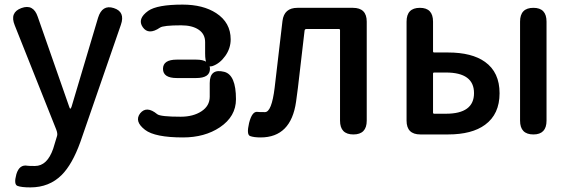

<svg xmlns="http://www.w3.org/2000/svg" viewBox="-20 -584 2480 834"><path d="M112 230Q73 230 56 223.5Q39 217 51 173Q64 129 100 136Q105 137 132 137Q185 137 211 62Q220 34 228 6Q231 -4 224 -22L44 -474Q21 -530 73 -549Q125 -568 144 -511L280 -122Q283 -112 285.5 -112Q288 -112 291 -121L406 -507Q424 -565 474 -549Q525 -533 505 -476L329 33Q294 130 248 176Q194 230 112 230Z M892 -285Q892 -245 832 -245H748Q688 -245 688 -285Q688 -325 748 -325H832Q892 -325 892 -285ZM871 -352V-401Q871 -436 843 -455Q815 -474 767 -474Q689 -474 675 -464Q625 -430 600 -466Q575 -502 624 -537Q663 -564 773 -564Q862 -564 919 -527Q982 -486 982 -413Q982 -374 958.5 -341Q935 -308 903 -297Q871 -286 871 -352ZM891 -223Q891 -288 954 -272Q1005 -259 1005 -153Q1005 -78 935 -31Q869 13 775 13Q653 13 610 -20Q562 -57 589 -92Q617 -126 663 -88Q677 -77 765 -77Q819 -77 855 -100.5Q891 -124 891 -164Z M1112 13Q1083 13 1066.5 7Q1050 1 1062 -50Q1075 -101 1098 -98Q1103 -97 1131 -97Q1160 -97 1173 -203L1207 -493Q1214 -550 1272 -550H1513Q1573 -550 1573 -490V-60Q1573 0 1515 0Q1457 0 1457 -60V-453Q1457 -458 1452 -458H1311Q1304 -458 1303 -451L1274 -202Q1270 -172 1266 -142Q1244 13 1112 13Z M1806 0Q1746 0 1746 -60V-490Q1746 -550 1804 -550Q1861 -550 1861 -490V-361Q1861 -356 1866 -356H1926Q2030 -356 2087 -315Q2150 -270 2150 -179Q2150 -88 2087 -42Q2030 0 1926 0ZM2297 0Q2239 0 2239 -60V-490Q2239 -550 2297 -550Q2354 -550 2354 -490V-60Q2354 0 2297 0ZM1861 -95Q1861 -90 1866 -90H1917Q2039 -90 2039 -179.5Q2039 -269 1917 -269H1866Q1861 -269 1861 -264Z"/></svg>

Font: Resource Han Rounded JP Medium
Style: Regular
Weight: 500
Designer: Cyano Hao (round all glyphs); Ryoko NISHIZUKA 西塚涼子 (kana, bopomofo & ideographs); Paul D. Hunt (Latin, Greek & Cyrillic)
Foundry: Cyano Hao
Version: 0.990